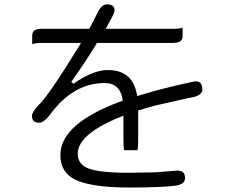

<svg xmlns="http://www.w3.org/2000/svg" viewBox="-20 -793 1040 865"><path d="M599.1 -116.2Q602.5 -126.5 602.5 -160.2V-295.4L678.7 -317.4L830.1 -351.6Q880.4 -357.9 889.6 -379.9Q891.6 -384.8 891.6 -390.6Q891.6 -410.2 882.8 -418.9Q875.5 -426.8 859.9 -426.8L818.8 -418Q717.8 -396.5 598.1 -360.4L596.7 -367.7Q587.4 -417.5 560.5 -444.3Q527.3 -477.5 465.8 -477.5Q399.4 -477.5 310.5 -415.5L301.3 -424.8Q363.3 -510.7 417 -599.6H760.7Q793.9 -599.6 800.8 -618.7Q802.7 -624 802.7 -631.3V-668.5Q786.6 -663.1 760.7 -663.1H456.1Q488.8 -720.2 494.6 -738.3Q496.1 -743.7 496.1 -746.8Q496.1 -750 495.1 -753.9Q493.7 -760.7 489.7 -765.1Q481 -773.4 461.9 -773.4Q436 -773.4 417.5 -731.4L382.3 -663.1H166Q142.6 -663.1 132.3 -653.3Q125 -645.5 125 -631.3V-594.2Q140.6 -599.6 166 -599.6H345.2L338.9 -589.4Q195.3 -356 154.3 -320.3Q124 -287.1 124 -271.5Q124 -255.9 131.8 -248Q139.6 -240.2 157.2 -240.2Q178.2 -240.2 207.5 -279.3Q311 -418.9 451.2 -418.9Q508.3 -418.9 525.9 -369.6Q530.3 -358.4 532.2 -344.7L532.7 -339.4Q451.7 -310.1 397 -278.8Q252 -197.8 252 -93.8Q252 -14.2 322.8 18.1Q396 51.8 564.5 51.8Q702.6 51.8 767.6 43.9Q794.9 40.5 805.7 29.3Q813.5 21.5 813.5 9.8Q813.5 -7.8 805.2 -16.1Q796.9 -24.4 778.8 -24.4L677.7 -16.6L559.6 -14.6Q424.3 -14.6 375.5 -35.2Q358.9 -42 348.6 -52.7Q330.1 -70.8 330.1 -99.6Q330.1 -138.7 366.7 -175.3Q414.6 -223.1 526.9 -268.1L536.1 -272V-160.2Q536.1 -126.5 539.6 -116.2Z"/></svg>

Font: YuPearl-Light
Style: Light
Weight: 300
Designer: Max Yao
Foundry: Max-Everyday
Version: Version 1.011; ttfautohint (v1.8.3)